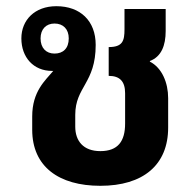

<svg xmlns="http://www.w3.org/2000/svg" viewBox="-20 -587 627 620"><path d="M304 13C442 13 523 -54 523 -175V-270C523 -320 503 -368 464 -388V-390C501 -404 515 -440 515 -487V-558H382V-492C382 -455 376 -435 331 -435V-342C367 -342 384 -324 384 -286V-188C384 -131 361 -99 304 -99C249 -99 223 -132 223 -178V-216C223 -307 289 -318 289 -442C289 -520 239 -567 162 -567C92 -567 49 -522 49 -463C49 -402 88 -358 148 -358H152C126 -327 84 -292 84 -211V-168C84 -49 170 13 304 13ZM156 -414C129 -414 111 -432 111 -463C111 -493 129 -511 156 -511C184 -511 202 -493 202 -463C202 -431 184 -414 156 -414Z"/></svg>

Font: Noto Sans Thai Looped SemiCondensed
Style: Bold
Weight: 700
Width: 4
Designer: Sasikarn Vongin, Ben Mitchell
Foundry: The Fontpad Ltd
Version: Version 1.001